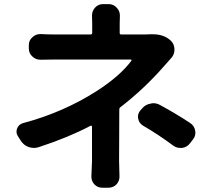

<svg xmlns="http://www.w3.org/2000/svg" viewBox="-20 -837 1008 914"><path d="M695.3 -673.8Q702.1 -673.8 708 -673.8Q761.7 -673.8 793.9 -642.6Q810.5 -626 810.5 -600.6Q810.5 -577.1 794.9 -560.5Q775.4 -539.1 757.8 -518.6Q664.1 -412.1 553.7 -327.1Q547.9 -323.2 547.9 -315.4Q547.9 -275.4 547.4 -188Q546.9 -100.6 546.9 -71.3L548.8 3.9Q548.8 24.4 535.2 40Q519.5 56.6 496.1 56.6H466.8Q444.3 56.6 428.7 40Q415 24.4 415 3.9L418 -71.3V-234.4Q418 -237.3 415.5 -238.3Q413.1 -239.3 411.1 -238.3Q305.7 -182.6 165 -136.7Q153.3 -132.8 142.6 -132.8Q129.9 -132.8 117.2 -136.7Q92.8 -145.5 79.1 -167L65.4 -188.5Q58.6 -199.2 58.6 -210Q58.6 -217.8 61.5 -225.6Q69.3 -245.1 89.8 -251Q281.2 -301.8 441.4 -404.3Q551.8 -475.6 605.5 -547.9Q606.4 -549.8 605.5 -551.8Q604.5 -553.7 602.5 -553.7H247.1Q215.8 -553.7 174.8 -552.7Q173.8 -552.7 172.9 -552.7Q150.4 -552.7 134.8 -567.4Q117.2 -583 117.2 -606.4V-622.1Q117.2 -645.5 134.8 -660.2Q150.4 -674.8 171.9 -674.8Q172.9 -674.8 174.8 -674.8Q206.1 -672.9 245.1 -672.9H411.1Q418.9 -672.9 418.9 -680.7V-724.6L418 -762.7Q418 -784.2 431.6 -799.8Q447.3 -817.4 469.7 -817.4H498Q520.5 -817.4 536.1 -799.8Q550.8 -784.2 550.8 -762.7L549.8 -724.6V-680.7Q549.8 -672.9 556.6 -672.9H669.9Q683.6 -672.9 695.3 -673.8ZM660.2 -239.3Q641.6 -251 637.7 -272.5Q636.7 -277.3 636.7 -281.2Q636.7 -297.9 648.4 -311.5L656.2 -320.3Q671.9 -339.8 697.3 -343.8Q704.1 -345.7 710 -345.7Q727.5 -345.7 744.1 -335.9Q821.3 -293.9 885.7 -251Q905.3 -238.3 909.2 -214.8Q910.2 -210 910.2 -206.1Q910.2 -187.5 898.4 -172.9L884.8 -155.3Q870.1 -135.7 846.7 -132.8Q842.8 -132.8 837.9 -132.8Q819.3 -132.8 803.7 -144.5Q734.4 -196.3 660.2 -239.3Z"/></svg>

Font: Gen Jyuu Gothic P Bold
Style: Bold
Weight: 700
Designer: [Source Han Sans]
Ryoko NISHIZUKA  (kana & ideographs); Paul D. Hunt (Latin, Greek & Cyrillic); Wenlong ZHANG  (bopomofo
Version: Version 1.002.20150607